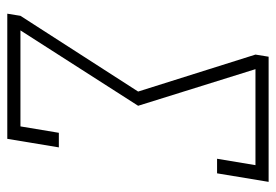

<svg xmlns="http://www.w3.org/2000/svg" viewBox="-138 -638 775 540"><g transform="rotate(90 250.0 -367.5)"><path d="M18 0 24 -37 237 -368 133 -698 139 -735H491L467 -590H426L444 -698H174L277 -368L65 -37H335L353 -145H394L370 0Z"/></g></svg>

Font: Iosevka Curly Slab Extralight
Style: Italic
Weight: 200
Italic angle: -9°
Monospace: yes
Designer: Belleve Invis
Foundry: Belleve Invis
Version: Version 22.1.2; ttfautohint (v1.8.4)